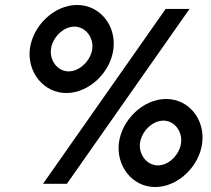

<svg xmlns="http://www.w3.org/2000/svg" viewBox="-20 -739 848 772"><path d="M185 -542C191 -588 234 -632 279 -632C324 -632 357 -588 351 -542C345 -496 301 -452 256 -452C211 -452 179 -496 185 -542ZM100 -542C89 -449 155 -365 247 -365C339 -365 425 -449 436 -542C448 -636 382 -719 290 -719C198 -719 112 -636 100 -542ZM543 -164C549 -210 592 -254 637 -254C682 -254 714 -210 708 -164C702 -118 660 -74 615 -74C570 -74 537 -118 543 -164ZM458 -164C447 -71 512 13 604 13C696 13 782 -71 793 -164C805 -258 740 -341 648 -341C556 -341 470 -258 458 -164ZM249 0 742 -703H646L153 0Z"/></svg>

Font: Bluebird
Style: Obl
Weight: 400
Designer: Jasper
Foundry: Cannot Into Space Fonts
Version: Version 0.98